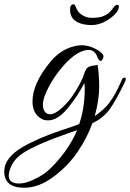

<svg xmlns="http://www.w3.org/2000/svg" viewBox="-126 -568 612 904"><path d="M-12 316Q-106 316 -106 239Q-106 175 -19 124Q55 81 170 43Q223 26 247 16Q273 -60 273 -150Q273 -168 271 -177Q243 -120 194 -60Q136 12 79 -4Q27 -26 27 -90Q27 -176 113 -279Q160 -335 223 -350Q240 -355 257 -355Q302 -355 345 -325Q361 -312 361 -303Q361 -294 355 -285.5Q349 -277 342.5 -283.5Q336 -290 334 -296Q321 -333 292 -333Q239 -333 173 -259Q136 -217 109 -169Q76 -109 76 -76.5Q76 -44 96 -33Q103 -30 110 -30Q133 -30 167.5 -61.5Q202 -93 231.5 -141.5Q261 -190 269 -217Q277 -244 288.5 -251Q300 -258 314 -259Q328 -260 333 -264Q341 -219 341 -158.5Q341 -98 320 -21Q366 -54 385.5 -80Q405 -106 416.5 -127Q428 -148 437 -168.5Q446 -189 449 -195Q452 -201 459 -202.5Q466 -204 466 -196Q466 -191 463 -184Q419 -93 389.5 -52.5Q360 -12 309 12Q285 80 239.5 147Q194 214 125 265Q56 316 -12 316ZM-85 258Q-85 296 -36 296Q-7 296 29.5 279Q66 262 90 244Q131 211 180 146Q217 94 237 45L202 57Q46 111 -18 153Q-65 184 -80 232Q-85 247 -85 258ZM434 -538Q434 -508 380 -473Q343 -450 304 -450Q265 -450 238 -464Q204 -481 204 -523Q204 -548 221 -548Q225 -548 228 -541.5Q231 -535 235.5 -525Q240 -515 246 -509Q272 -484 307 -484Q342 -484 360.5 -492Q379 -500 388 -508.5Q397 -517 412 -537Q422 -550 432 -543Q434 -541 434 -538Z"/></svg>

Font: Great Vibes
Style: Regular
Weight: 400
Designer: Robert E. Leuschke
Foundry: Robert E. Leuschke
Version: Version 1.001